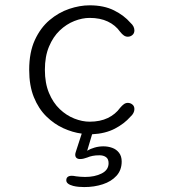

<svg xmlns="http://www.w3.org/2000/svg" viewBox="-20 -508 659 740"><path d="M304.5 213Q293.5 213 282.8 212Q272 211 262 208.5Q235.5 201.5 235.5 187Q235.5 178 241 173.8Q246.5 169.5 256.5 169.5Q263.5 169.5 273 171.5Q279 172.5 289 173.2Q299 174 308 174Q345.5 174 372 160.5Q398.5 147 398.5 121Q398.5 104.5 388.5 97.5Q378.5 90.5 363.5 90.5Q348 90.5 336.8 92.8Q325.5 95 316.5 99Q309.5 101.5 302.8 103.2Q296 105 288.5 105Q280 105 275 100.8Q270 96.5 270 88Q270 84.5 271.5 79.5Q273 74.5 274.5 70L295 7Q260 2.5 224.2 -13.8Q188.5 -30 158.5 -59.5Q128.5 -89 110.5 -133.5Q92.5 -178 92.5 -239Q92.5 -306 114.2 -353.5Q136 -401 171 -430.5Q206 -460 246.8 -473.8Q287.5 -487.5 325.5 -487.5Q380.5 -487.5 419.5 -468Q458.5 -448.5 482.5 -420.5Q491 -413 494.5 -405.5Q498 -398 498 -391Q498 -379.5 490.2 -373Q482.5 -366.5 472.5 -366.5Q464.5 -366.5 457.5 -371.2Q450.5 -376 443 -385.5Q425 -411 395.5 -425Q366 -439 325.5 -439Q297 -439 266.5 -427Q236 -415 210.2 -390.5Q184.5 -366 168.8 -328.2Q153 -290.5 153 -239Q153 -187.5 168.8 -149.8Q184.5 -112 210.2 -87.5Q236 -63 266.5 -51Q297 -39 325.5 -39Q366 -39 395.5 -53.2Q425 -67.5 443 -92.5Q450.5 -101.5 457.5 -106.5Q464.5 -111.5 472.5 -111.5Q482.5 -111.5 490.2 -105.2Q498 -99 498 -87.5Q498 -80 494.2 -72.5Q490.5 -65 482.5 -58Q459.5 -31.5 422.8 -12.2Q386 7 335 9.5L316 73Q328 65.5 344.5 60.8Q361 56 378.5 56Q396.5 56 412.5 61.8Q428.5 67.5 438.8 80.8Q449 94 449 114.5Q449 147.5 429 169.5Q409 191.5 376.2 202.2Q343.5 213 304.5 213Z"/></svg>

Font: Sono ExtraLight Monospace Light
Style: Regular
Weight: 300
Version: Version 2.112